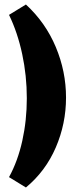

<svg xmlns="http://www.w3.org/2000/svg" viewBox="-20 -710 339 852"><path d="M20 76Q59 5 79 -85.5Q99 -176 99 -274Q99 -374 78.5 -470Q58 -566 20 -644L95 -690Q182 -610 227.5 -501.5Q273 -393 273 -277Q273 -161 227.5 -55.5Q182 50 95 122Z"/></svg>

Font: Grenze Black
Style: Regular
Weight: 900
Designer: Renata Polastri
Foundry: Omnibus-Type
Version: Version 1.002; ttfautohint (v1.8)